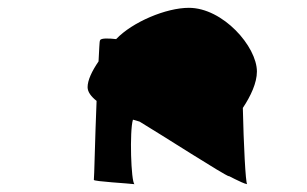

<svg xmlns="http://www.w3.org/2000/svg" viewBox="-20 -717 784 491"><path d="M204 -494C204 -482 213 -470 227 -459C223 -364 221 -260 220 -257C219 -253 310 -248 324 -246C315 -251 311 -383 320 -411L337 -406C392 -373 555 -268 566 -266C557 -272 599 -248 612 -246C608 -249 603 -349 601 -441C621 -471 637 -505 637 -534C637 -598 550 -697 463 -697C405 -697 319 -661 277 -617C259 -619 238 -620 236 -614C234 -612 234 -591 232 -560C215 -535 204 -512 204 -494Z"/></svg>

Font: Ampere
Style: SCUltExt
Weight: 400
Version: Version 1